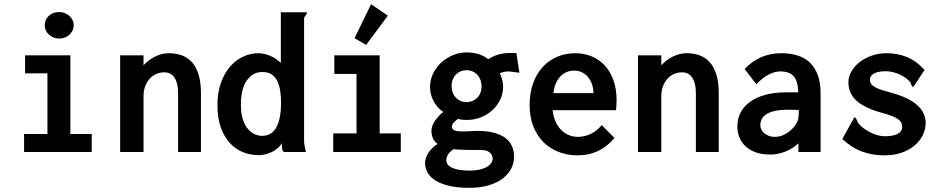

<svg xmlns="http://www.w3.org/2000/svg" viewBox="-20 -734 4540 927"><path d="M266.1 -675.8Q280.3 -675.8 293 -670.7Q305.7 -665.5 315.2 -657Q324.7 -648.4 330.3 -636.7Q335.9 -625 335.9 -611.8Q335.9 -598.6 330.3 -586.9Q324.7 -575.2 315.2 -566.4Q305.7 -557.6 293 -552.7Q280.3 -547.9 266.1 -547.9Q252 -547.9 239 -552.7Q226.1 -557.6 216.6 -566.4Q207 -575.2 201.4 -586.9Q195.8 -598.6 195.8 -611.8Q195.8 -623.5 200.2 -635Q204.6 -646.5 213.4 -655.5Q222.2 -664.6 235.4 -670.2Q248.5 -675.8 266.1 -675.8ZM101.1 -466.8H319.8V-86.9H422.9V0H96.2V-86.9H209V-379.9H101.1Z M560.1 0V-466.8H672.9V-418.9Q697.3 -445.3 729.5 -461.2Q761.7 -477.1 794.9 -477.1Q830.1 -477.1 858.9 -466.3Q887.7 -455.6 908 -432.4Q928.2 -409.2 939.2 -372.3Q950.2 -335.4 950.2 -283.2V0H839.8V-282.2Q839.8 -309.1 835 -328.6Q830.1 -348.1 821.3 -360.6Q812.5 -373 800.3 -378.9Q788.1 -384.8 772.9 -384.8Q752 -384.8 733.6 -376.5Q715.3 -368.2 701.9 -353Q688.5 -337.9 680.7 -316.7Q672.9 -295.4 672.9 -270V0Z M1448.2 -56.2Q1448.2 -43.9 1450.7 -29.5Q1453.1 -15.1 1457 0H1351.1Q1344.7 -4.4 1342.8 -13.2Q1340.8 -22 1340.8 -28.8V-43Q1333 -28.8 1320.1 -18.1Q1307.1 -7.3 1292 0Q1276.9 7.3 1260.5 11.2Q1244.1 15.1 1229 15.1Q1188 15.1 1151.9 0.2Q1115.7 -14.6 1088.6 -44.7Q1061.5 -74.7 1045.7 -119.9Q1029.8 -165 1029.8 -226.1Q1029.8 -285.2 1045.9 -331.8Q1062 -378.4 1089.4 -410.6Q1116.7 -442.9 1152.6 -460Q1188.5 -477.1 1228 -477.1Q1241.7 -477.1 1256.3 -473.6Q1271 -470.2 1285.4 -464.1Q1299.8 -458 1312.7 -449.2Q1325.7 -440.4 1335.9 -430.2V-674.8H1461.9Q1461.9 -669.4 1460 -666Q1458 -662.6 1455.8 -659.7Q1453.6 -656.7 1451.2 -653.6Q1448.7 -650.4 1448.2 -646ZM1336.9 -238.8Q1336.9 -268.1 1333 -294.7Q1329.1 -321.3 1319.3 -341.8Q1309.6 -362.3 1292.2 -374.3Q1274.9 -386.2 1248 -386.2Q1224.6 -386.2 1209.2 -378.7Q1193.8 -371.1 1180.2 -356Q1143.1 -316.4 1143.1 -228Q1143.1 -186 1152.6 -157.5Q1162.1 -128.9 1177.2 -111.3Q1192.4 -93.8 1210.2 -85.9Q1228 -78.1 1245.1 -78.1Q1266.1 -78.1 1283 -86.9Q1299.8 -95.7 1311.8 -115Q1323.7 -134.3 1330.3 -164.8Q1336.9 -195.3 1336.9 -238.8Z M1588.9 0ZM1594.2 -466.8H1813V-89.8H1915V0H1588.9V-89.8H1701.2V-377H1594.2ZM1771.5 -713.9 1852.5 -658.2 1747.6 -517.1 1691.9 -549.8Z M2231.9 -395Q2216.8 -395 2203.9 -389.6Q2190.9 -384.3 2181.2 -374.3Q2171.4 -364.3 2165.8 -349.9Q2160.2 -335.4 2160.2 -316.9Q2160.2 -301.3 2165.3 -287.6Q2170.4 -273.9 2179.7 -263.7Q2189 -253.4 2202.1 -247.3Q2215.3 -241.2 2231.9 -241.2Q2249 -241.2 2262.7 -247.3Q2276.4 -253.4 2285.9 -263.7Q2295.4 -273.9 2300.3 -287.6Q2305.2 -301.3 2305.2 -316.9Q2305.2 -332.5 2300.3 -346.7Q2295.4 -360.8 2285.9 -371.6Q2276.4 -382.3 2262.7 -388.7Q2249 -395 2231.9 -395ZM2233.9 -481Q2294.9 -481 2337.9 -448.2Q2359.9 -462.9 2385.3 -470.5Q2410.6 -478 2440.9 -478H2473.1L2487.8 -382.8Q2478.5 -384.3 2469.5 -385.3Q2460.4 -386.2 2453.4 -387.2Q2446.3 -388.2 2441.4 -388.7Q2436.5 -389.2 2436 -389.2Q2415 -389.2 2393.1 -380.9Q2399.9 -365.2 2404.5 -348.9Q2409.2 -332.5 2409.2 -315.9Q2409.2 -282.7 2395.3 -253.4Q2381.3 -224.1 2357.4 -202.1Q2333.5 -180.2 2301.5 -167.5Q2269.5 -154.8 2232.9 -154.8Q2223.1 -154.8 2212.9 -155.8Q2202.6 -156.7 2191.9 -160.2Q2178.2 -150.9 2170.2 -142.1Q2162.1 -133.3 2162.1 -122.1Q2162.1 -108.4 2176.3 -103.8Q2190.4 -99.1 2212.9 -99.1Q2230 -99.1 2248.5 -100.6Q2267.1 -102.1 2282.2 -102.1Q2331.5 -102.1 2366 -92.8Q2400.4 -83.5 2421.6 -66.7Q2442.9 -49.8 2452.4 -26.9Q2461.9 -3.9 2461.9 23.9Q2461.9 52.7 2448.5 79.3Q2435.1 106 2408.2 127Q2381.3 147.9 2340.8 160.4Q2300.3 172.9 2246.1 172.9Q2189.5 172.9 2148.9 163.3Q2108.4 153.8 2082.5 137.5Q2056.6 121.1 2044.4 99.4Q2032.2 77.6 2032.2 53.2Q2032.2 41 2036.6 28.1Q2041 15.1 2049.1 2.9Q2057.1 -9.3 2068.4 -20Q2079.6 -30.8 2092.8 -39.1Q2075.7 -51.3 2069.3 -68.1Q2063 -85 2063 -102.1Q2063 -125.5 2079.1 -149.4Q2095.2 -173.3 2120.1 -193.8Q2105 -203.1 2093.3 -216.8Q2081.5 -230.5 2073.2 -246.1Q2064.9 -261.7 2060.5 -278.8Q2056.2 -295.9 2056.2 -313Q2056.2 -348.1 2071 -378.9Q2085.9 -409.7 2110.8 -432.4Q2135.7 -455.1 2167.7 -468Q2199.7 -481 2233.9 -481ZM2300.8 -9.8Q2264.6 -9.8 2233.9 -10.3Q2203.1 -10.7 2169.9 -13.2Q2151.9 -2.4 2143.3 12Q2134.8 26.4 2134.8 39.1Q2134.8 53.2 2143.8 62.7Q2152.8 72.3 2168.5 78.4Q2184.1 84.5 2204.6 87.2Q2225.1 89.8 2248 89.8Q2272 89.8 2292 85.7Q2312 81.5 2326.7 74Q2341.3 66.4 2349.6 55.9Q2357.9 45.4 2358.9 32.2Q2357.4 13.7 2344.2 2Q2331.1 -9.8 2300.8 -9.8Z M2757.8 -477.1Q2799.3 -477.1 2835.4 -462.4Q2871.6 -447.8 2898.7 -419.2Q2925.8 -390.6 2941.4 -347.9Q2957 -305.2 2957 -249Q2957 -236.8 2956.1 -225.1Q2955.1 -213.4 2954.1 -202.1H2647.9Q2651.9 -168.5 2663.6 -144.3Q2675.3 -120.1 2691.9 -104.2Q2708.5 -88.4 2728.8 -80.8Q2749 -73.2 2770 -73.2Q2801.8 -73.2 2832.3 -87.6Q2862.8 -102.1 2884.8 -129.9L2946.8 -67.9Q2876 16.1 2770 16.1Q2719.7 16.1 2677 -0.5Q2634.3 -17.1 2603.3 -48.3Q2572.3 -79.6 2554.7 -124.8Q2537.1 -169.9 2537.1 -227.1Q2537.1 -285.2 2553.7 -331.5Q2570.3 -377.9 2599.9 -410.2Q2629.4 -442.4 2669.7 -459.7Q2710 -477.1 2757.8 -477.1ZM2845.2 -284.2Q2845.2 -306.2 2838.6 -325.9Q2832 -345.7 2820.1 -360.6Q2808.1 -375.5 2790.8 -384.3Q2773.4 -393.1 2752 -393.1Q2731.4 -393.1 2714.1 -385.3Q2696.8 -377.4 2683.8 -363.3Q2670.9 -349.1 2662.8 -329.1Q2654.8 -309.1 2651.9 -284.2Z M3060.1 0V-466.8H3172.9V-418.9Q3197.3 -445.3 3229.5 -461.2Q3261.7 -477.1 3294.9 -477.1Q3330.1 -477.1 3358.9 -466.3Q3387.7 -455.6 3408 -432.4Q3428.2 -409.2 3439.2 -372.3Q3450.2 -335.4 3450.2 -283.2V0H3339.8V-282.2Q3339.8 -309.1 3335 -328.6Q3330.1 -348.1 3321.3 -360.6Q3312.5 -373 3300.3 -378.9Q3288.1 -384.8 3272.9 -384.8Q3252 -384.8 3233.6 -376.5Q3215.3 -368.2 3201.9 -353Q3188.5 -337.9 3180.7 -316.7Q3172.9 -295.4 3172.9 -270V0Z M3575.2 -400.9Q3647.5 -477.1 3752 -477.1Q3796.4 -477.1 3831.5 -465.8Q3866.7 -454.6 3891.1 -430.9Q3915.5 -407.2 3928.7 -370.8Q3941.9 -334.5 3941.9 -284.2V0H3835V-42Q3808.6 -17.1 3772.2 -2.4Q3735.8 12.2 3699.2 12.2Q3658.2 12.2 3628.2 1.2Q3598.1 -9.8 3578.6 -28.3Q3559.1 -46.9 3549.6 -71.8Q3540 -96.7 3540 -124Q3540 -160.2 3555.4 -190.2Q3570.8 -220.2 3600.6 -241.9Q3630.4 -263.7 3674.1 -275.9Q3717.8 -288.1 3774.9 -288.1H3834Q3833 -341.3 3812.5 -365.2Q3792 -389.2 3748 -389.2Q3690.9 -389.2 3631.8 -327.1ZM3795.9 -204.1Q3752 -205.1 3723.6 -199Q3695.3 -192.9 3679.2 -182.1Q3663.1 -171.4 3657 -157.5Q3650.9 -143.6 3650.9 -129.9Q3650.9 -118.2 3656.2 -107.9Q3661.6 -97.7 3670.9 -90.1Q3680.2 -82.5 3692.6 -77.9Q3705.1 -73.2 3719.2 -73.2Q3742.2 -73.2 3760.5 -81.3Q3778.8 -89.4 3792.5 -100.6Q3806.2 -111.8 3815.4 -124Q3824.7 -136.2 3829.1 -145Q3833 -152.3 3835 -166.7Q3836.9 -181.2 3836.9 -203.1Z M4390.1 -314.9Q4386.2 -314.9 4384 -317.1Q4381.8 -319.3 4380.6 -322.5Q4379.4 -325.7 4378.4 -329.3Q4377.4 -333 4376 -335.9Q4367.2 -346.7 4354 -356.7Q4340.8 -366.7 4325 -374Q4309.1 -381.3 4291.3 -385.7Q4273.4 -390.1 4255.9 -390.1Q4240.7 -390.1 4227.1 -387.9Q4213.4 -385.7 4202.9 -380.9Q4192.4 -376 4186.3 -368.2Q4180.2 -360.4 4180.2 -349.1Q4180.2 -336.4 4186.8 -327.9Q4193.4 -319.3 4206.5 -312.3Q4219.7 -305.2 4239.7 -298.8Q4259.8 -292.5 4287.1 -285.2Q4370.6 -261.7 4409.9 -225.1Q4449.2 -188.5 4449.2 -141.1Q4449.2 -109.4 4435.1 -81.1Q4420.9 -52.7 4395 -31Q4369.1 -9.3 4332.3 3.4Q4295.4 16.1 4250 16.1Q4190.9 16.1 4140.9 -2.7Q4090.8 -21.5 4046.9 -63L4105 -168Q4110.8 -167 4113.8 -160.9Q4116.7 -154.8 4121.1 -144Q4128.9 -131.3 4143.6 -119.4Q4158.2 -107.4 4176.3 -97.7Q4194.3 -87.9 4214.1 -82Q4233.9 -76.2 4252 -76.2Q4292 -76.2 4314 -87.6Q4335.9 -99.1 4335.9 -122.1Q4335.9 -133.8 4331.1 -142.6Q4326.2 -151.4 4315.7 -158.9Q4305.2 -166.5 4288.1 -173.1Q4271 -179.7 4246.1 -187Q4232.4 -190.9 4219 -194.8Q4205.6 -198.7 4191.9 -204.1Q4164.6 -214.4 4143.1 -227.3Q4121.6 -240.2 4106.7 -256.3Q4091.8 -272.5 4084 -292.7Q4076.2 -313 4076.2 -337.9Q4076.2 -362.8 4090.1 -387.7Q4104 -412.6 4128.4 -432.4Q4152.8 -452.1 4186.8 -464.6Q4220.7 -477.1 4261.2 -477.1Q4314.5 -477.1 4360.1 -458Q4405.8 -439 4443.8 -396Z"/></svg>

Font: InconsolataGo
Style: Bold
Weight: 700
Designer: Raph Levien, Kirill Tkachev(cyreal.org)
Foundry: Raph Levien, Kirill Tkachev(cyreal.org)
Version: Version 1.015; ttfautohint (v0.92) -l 8 -r 50 -G 200 -x 14 -